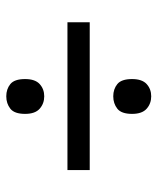

<svg xmlns="http://www.w3.org/2000/svg" viewBox="35 -658 502 612"><g transform="rotate(-90 286.0 -352.0)"><path d="M285 -462Q262 -462 245.5 -476.5Q229 -491 229 -523Q229 -557 245.5 -570Q262 -583 285 -583Q308 -583 324 -570Q340 -557 340 -523Q340 -491 324 -476.5Q308 -462 285 -462ZM50 -317V-388H521V-317ZM285 -121Q262 -121 245.5 -135.5Q229 -150 229 -182Q229 -216 245.5 -229Q262 -242 285 -242Q308 -242 324 -229Q340 -216 340 -182Q340 -150 324 -135.5Q308 -121 285 -121Z"/></g></svg>

Font: Noto Sans Tai Le
Style: Regular
Weight: 400
Designer: Monotype Design Team
Foundry: Monotype Imaging Inc.
Version: Version 2.002; ttfautohint (v1.8.4.7-5d5b)